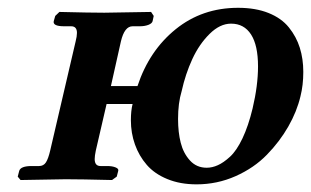

<svg xmlns="http://www.w3.org/2000/svg" viewBox="-20 -465 805 497"><path d="M578.1 -403.8Q549.3 -403.8 522.5 -377.2Q495.6 -350.6 477.8 -312Q460 -273.4 450.2 -229Q440.9 -198.2 440.9 -157.2Q440.9 -122.6 447.8 -95.5Q454.6 -68.4 471.7 -49.6Q488.8 -30.8 515.1 -30.8Q529.3 -30.8 543.9 -37.4Q558.6 -43.9 575.4 -59.3Q592.3 -74.7 607.7 -106.9Q623 -139.2 633.8 -184.1Q647.9 -243.7 647.9 -293Q647.9 -347.7 629.9 -375.7Q611.8 -403.8 578.1 -403.8ZM175.8 -357.9Q179.2 -371.1 179.2 -379.9Q179.2 -397 164.1 -397H146Q116.2 -397 119.1 -410.2L123 -423.8L133.8 -434.1Q213.9 -432.1 250 -432.1L371.1 -434.1L377.9 -423.8L375 -410.2Q373.5 -404.3 364 -400.6Q354.5 -397 341.8 -397H323.2Q302.2 -397 293 -357.9L267.1 -242.2H335.9Q366.2 -334 434.8 -389.4Q503.4 -444.8 596.2 -444.8Q641.6 -444.8 675 -431.4Q708.5 -418 727.8 -394Q747.1 -370.1 756.1 -341.3Q765.1 -312.5 765.1 -278.8Q765.1 -244.6 757.8 -215.8Q748.5 -176.3 726.3 -137.5Q704.1 -98.6 670.9 -64.5Q637.7 -30.3 589.8 -9Q542 12.2 488.8 12.2Q446.3 12.2 413.1 -1.5Q379.9 -15.1 359.9 -38.3Q339.8 -61.5 329.3 -91.1Q318.8 -120.6 318.8 -153.8Q318.8 -178.2 323.2 -195.8H255.9L228 -75.2Q225.1 -61.5 225.1 -53.2Q225.1 -35.2 240.2 -35.2H257.8Q270.5 -35.2 279.1 -31.7Q287.6 -28.3 286.1 -22.9L282.2 -7.8L270 1Q189 -1 149.9 -1L33.2 1L25.9 -7.8L29.8 -22.9Q33.7 -35.2 62 -35.2H81.1Q92.8 -35.2 98.9 -44.7Q105 -54.2 109.9 -75.2Z"/></svg>

Font: Linux Libertine
Style: Bold Italic
Weight: 700
Italic angle: -11.5°
Designer: Philipp H. Poll
Foundry: Philipp H. Poll
Version: Version 4.0.5